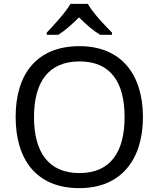

<svg xmlns="http://www.w3.org/2000/svg" viewBox="-20 -964 821 994"><path d="M435 -944H345C319 -899 259 -834 222 -795V-784H282C317 -806 353 -838 389 -874C425 -838 463 -805 498 -784H560V-795C522 -833 459 -899 435 -944ZM720 -358C720 -580 606 -725 392 -725C168 -725 61 -578 61 -359C61 -138 168 10 391 10C606 10 720 -137 720 -358ZM156 -358C156 -538 230 -646 392 -646C553 -646 625 -538 625 -358C625 -178 553 -68 391 -68C230 -68 156 -178 156 -358Z"/></svg>

Font: Noto Sans Gujarati UI
Style: Regular
Weight: 400
Designer: Jelle Bosma - Monotype Design Team, Universal Thirst
Foundry: Monotype Imaging Inc.
Version: Version 2.106